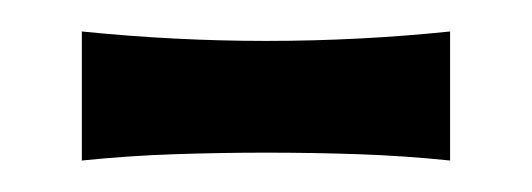

<svg xmlns="http://www.w3.org/2000/svg" viewBox="-20 -707 338 122"><path d="M266 -605Q237 -608 208 -609Q179 -610 149 -610Q120 -610 90.5 -609Q61 -608 32 -605V-687Q91 -681 149 -681Q208 -681 266 -687Z"/></svg>

Font: Zen Old Mincho Black
Style: Regular
Weight: 900
Designer: Yoshimichi Ohira
Foundry: Positype
Version: Version 1.001